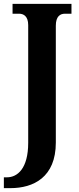

<svg xmlns="http://www.w3.org/2000/svg" viewBox="-37 -734 408 994"><path d="M-17 240H17C136 240 252 184 252 4V-601C252 -650 275 -663 299 -663H333V-714H28V-663H62C85 -663 109 -650 109 -604V5C109 139 53 184 -1 184H-17Z"/></svg>

Font: Noto Serif Sinhala Condensed
Style: Bold
Weight: 700
Width: 3
Designer: Jelle Bosma - Monotype Design Team
Foundry: Monotype Imaging Inc.
Version: Version 2.007